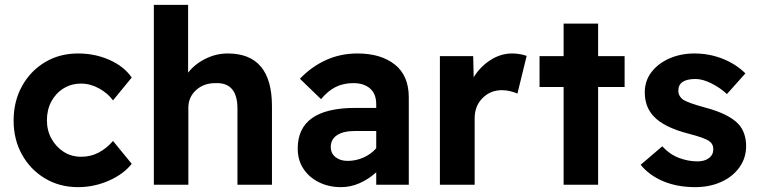

<svg xmlns="http://www.w3.org/2000/svg" viewBox="-20 -760 3120 790"><path d="M301 10Q225 10 165 -26Q105 -62 70.5 -124Q36 -186 36 -264Q36 -343 70.5 -405.5Q105 -468 165 -504Q225 -540 301 -540Q371 -540 430.5 -513.5Q490 -487 522 -441L445 -347Q424 -376 388 -396Q352 -416 314 -416Q273 -416 241 -396Q209 -376 191 -342Q173 -308 173 -265Q173 -223 192 -189Q211 -155 242.5 -135Q274 -115 314 -115Q353 -115 385.5 -132Q418 -149 445 -180L522 -86Q488 -43 427.5 -16.5Q367 10 301 10Z M613 0V-740H754V-461Q781 -496 825 -518Q869 -540 917 -540Q1099 -540 1099 -323V0H957V-313Q957 -422 866 -418Q818 -418 786.5 -389Q755 -360 755 -317V0Z M1383 10Q1333 10 1292.5 -10Q1252 -30 1228.5 -65.5Q1205 -101 1205 -149Q1205 -316 1442 -316H1528V-331Q1528 -374 1502.5 -396Q1477 -418 1434 -418Q1393 -418 1361 -402Q1329 -386 1301 -352L1214 -436Q1262 -486 1321.5 -513Q1381 -540 1451 -540Q1547 -540 1604.5 -494.5Q1662 -449 1662 -359V0H1528V-51Q1497 -23 1460 -6.5Q1423 10 1383 10ZM1410 -98Q1445 -98 1476 -112Q1507 -126 1528 -150V-221H1440Q1393 -221 1367 -204Q1341 -187 1341 -155Q1341 -129 1360.5 -113.5Q1380 -98 1410 -98Z M1790 0V-529H1927L1929 -442Q1955 -485 1997.5 -512.5Q2040 -540 2087 -540Q2105 -540 2120.5 -537Q2136 -534 2147 -530L2109 -375Q2098 -380 2080.5 -384.5Q2063 -389 2045 -389Q1998 -389 1965.5 -356.5Q1933 -324 1933 -273V0Z M2299 0V-402H2200V-529H2299V-663H2441V-529H2550V-402H2441V0Z M2840 10Q2767 10 2709.5 -14Q2652 -38 2616 -82L2705 -158Q2735 -125 2773 -110.5Q2811 -96 2850 -96Q2879 -96 2897 -109.5Q2915 -123 2915 -146Q2915 -168 2897 -180Q2879 -193 2813 -210Q2712 -236 2670 -281Q2633 -320 2633 -380Q2633 -428 2661 -464Q2689 -500 2735.5 -520Q2782 -540 2837 -540Q2899 -540 2954 -518Q3009 -496 3047 -458L2971 -373Q2943 -399 2907 -417Q2871 -435 2842 -435Q2771 -435 2771 -387Q2771 -364 2792 -349Q2802 -343 2824 -335Q2846 -327 2883 -317Q2977 -292 3017 -251Q3034 -233 3042 -209.5Q3050 -186 3050 -159Q3050 -110 3022.5 -71.5Q2995 -33 2947.5 -11.5Q2900 10 2840 10Z"/></svg>

Font: Readex Pro SemiBold
Style: Regular
Weight: 600
Designer: Bonnie Shaver-Troup, Thomas Jockin
Foundry: Lexend
Version: Version 1.204; ttfautohint (v1.8.4.7-5d5b)